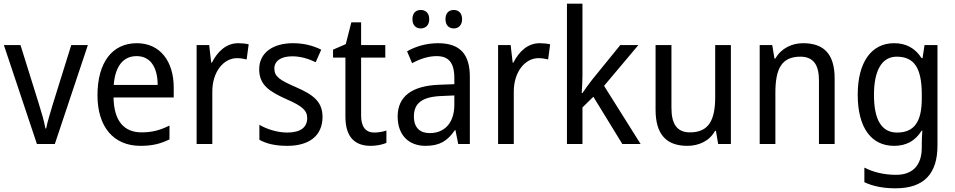

<svg xmlns="http://www.w3.org/2000/svg" viewBox="-20 -780 5175 1040"><path d="M180 0H277L456 -536H366L265 -212C252 -168 235 -113 230 -84H226C220 -121 203 -177 190 -219L91 -536H1Z M721 -546C589 -546 508 -443 508 -264C508 -94 594 10 741 10C804 10 849 -1 898 -25V-100C848 -75 804 -63 747 -63C650 -63 597 -127 595 -252H921V-306C921 -447 848 -546 721 -546ZM720 -476C799 -476 834 -409 834 -320H596C604 -421 647 -476 720 -476Z M1270 -546C1206 -546 1158 -501 1128 -441H1124L1113 -536H1045V0H1130V-284C1130 -391 1191 -465 1264 -465C1281 -465 1301 -462 1316 -458L1327 -540C1310 -544 1289 -546 1270 -546Z M1727 -147C1727 -231 1674 -268 1585 -307C1496 -346 1466 -364 1466 -409C1466 -449 1501 -475 1563 -475C1608 -475 1651 -462 1690 -443L1720 -511C1675 -533 1625 -546 1567 -546C1458 -546 1384 -494 1384 -405C1384 -319 1440 -284 1531 -243C1619 -205 1644 -181 1644 -140C1644 -92 1610 -62 1536 -62C1480 -62 1422 -82 1385 -104V-23C1422 -2 1470 10 1536 10C1654 10 1727 -44 1727 -147Z M2007 -62C1962 -62 1936 -92 1936 -153V-468H2067V-536H1936V-659H1883L1853 -541L1784 -511V-468H1851V-148C1851 -30 1909 10 1988 10C2019 10 2053 3 2073 -6V-73C2056 -67 2030 -62 2007 -62Z M2214 -676C2214 -642 2234 -626 2259 -626C2284 -626 2305 -642 2305 -676C2305 -711 2284 -726 2259 -726C2234 -726 2214 -711 2214 -676ZM2393 -676C2393 -642 2413 -626 2438 -626C2462 -626 2483 -642 2483 -676C2483 -711 2462 -726 2438 -726C2413 -726 2393 -711 2393 -676ZM2353 -546C2289 -546 2230 -528 2185 -502L2212 -438C2254 -460 2298 -476 2345 -476C2408 -476 2441 -443 2441 -357V-324L2361 -321C2209 -316 2134 -256 2134 -149C2134 -49 2193 10 2285 10C2362 10 2404 -17 2444 -75H2447L2462 0H2525V-364C2525 -486 2472 -546 2353 -546ZM2373 -260 2441 -263V-213C2441 -111 2385 -59 2308 -59C2256 -59 2222 -87 2222 -149C2222 -218 2262 -256 2373 -260Z M2903 -546C2839 -546 2791 -501 2761 -441H2757L2746 -536H2678V0H2763V-284C2763 -391 2824 -465 2897 -465C2914 -465 2934 -462 2949 -458L2960 -540C2943 -544 2922 -546 2903 -546Z M3135 -370V-760H3051V0H3135V-198L3194 -256L3351 0H3450L3252 -315L3438 -536H3340L3188 -349C3172 -329 3147 -294 3135 -276H3131C3133 -305 3135 -343 3135 -370Z M3939 -536H3854V-255C3854 -129 3819 -63 3717 -63C3649 -63 3617 -106 3617 -195V-536H3531V-186C3531 -56 3586 10 3703 10C3765 10 3823 -16 3853 -71H3858L3870 0H3939Z M4330 -546C4269 -546 4211 -518 4180 -463H4175L4163 -536H4095V0H4180V-278C4180 -408 4214 -473 4315 -473C4385 -473 4416 -430 4416 -345V0H4501V-355C4501 -487 4443 -546 4330 -546Z M4823 -546C4700 -546 4626 -443 4626 -267C4626 -89 4699 10 4823 10C4889 10 4938 -17 4972 -72H4976C4974 -53 4973 -18 4973 0V19C4973 117 4922 167 4834 167C4770 167 4711 153 4662 128V207C4709 229 4764 240 4831 240C4987 240 5058 159 5058 8V-536H4988L4977 -465H4972C4936 -521 4886 -546 4823 -546ZM4837 -473C4931 -473 4973 -413 4973 -268V-246C4973 -119 4931 -62 4839 -62C4756 -62 4714 -130 4714 -266C4714 -399 4757 -473 4837 -473Z"/></svg>

Font: Noto Sans Ethiopic SemiCondensed
Style: Regular
Weight: 400
Width: 4
Designer: Monotype Design Team
Foundry: Monotype Imaging Inc.
Version: Version 2.102